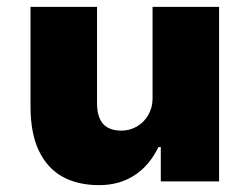

<svg xmlns="http://www.w3.org/2000/svg" viewBox="-20 -529 729 560"><path d="M269 11Q207 11 162.5 -13.5Q118 -38 93.5 -89Q69 -140 69 -219V-509H263V-228Q263 -202 270.5 -184Q278 -166 294 -157Q310 -148 334 -148Q359 -148 380 -160.5Q401 -173 413 -194.5Q425 -216 425 -242V-509H619V0H449V-100H442Q416 -46 372 -17.5Q328 11 269 11Z"/></svg>

Font: Nunito Sans 6pt Black
Style: Regular
Weight: 900
Version: Version 3.101;gftools[0.9.27]